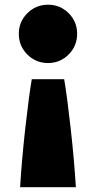

<svg xmlns="http://www.w3.org/2000/svg" viewBox="-20 -526 401 802"><path d="M180.7 -262.7Q129.9 -262.7 94.2 -298.3Q58.6 -334 58.6 -384.8Q58.6 -435.1 94.2 -470.7Q129.9 -506.3 180.7 -506.3Q231.4 -506.3 266.8 -470.9Q302.2 -435.5 302.2 -384.8Q302.2 -334 266.6 -298.3Q231 -262.7 180.7 -262.7ZM112.8 -195.3H248Q259.8 -127.9 274.9 7.1Q290 142.1 296.9 255.9H64Q70.8 142.1 85.9 7.1Q101.1 -127.9 112.8 -195.3Z"/></svg>

Font: Goblin
Style: Regular
Weight: 400
Designer: Riccardo De Franceschi
Foundry: Sorkin Type Co.
Version: Version 1.001